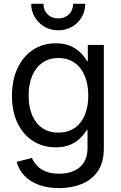

<svg xmlns="http://www.w3.org/2000/svg" viewBox="-20 -762 627 995"><path d="M286.6 212.9Q227.5 212.9 181.9 196.3Q136.2 179.7 106.9 148.9Q77.6 118.2 66.4 76.7L145.5 56.6Q154.8 78.6 172.6 97.4Q190.4 116.2 218.8 127.2Q247.1 138.2 286.6 138.2Q353 138.2 393.3 104.5Q433.6 70.8 433.6 3.9V-87.9H429.7Q415 -64.5 393.6 -43.9Q372.1 -23.4 341.6 -11Q311 1.5 268.6 1.5Q202.6 1.5 151.4 -31.2Q100.1 -64 71 -123.8Q42 -183.6 42 -265.6Q42 -347.2 70.8 -408.4Q99.6 -469.7 150.9 -503.7Q202.1 -537.6 269.5 -537.6Q312 -537.6 342.8 -524.7Q373.5 -511.7 395.5 -490.7Q417.5 -469.7 431.2 -445.3H435.1V-529.3H518.1V6.3Q518.1 80.1 486.6 125.5Q455.1 170.9 402.3 191.9Q349.6 212.9 286.6 212.9ZM282.2 -74.7Q331.1 -74.7 365.7 -98.1Q400.4 -121.6 418.9 -164.6Q437.5 -207.5 437.5 -266.6Q437.5 -324.7 419.2 -368.7Q400.9 -412.6 366 -437Q331.1 -461.4 282.2 -461.4Q234.9 -461.4 200.2 -437.3Q165.5 -413.1 147 -369.6Q128.4 -326.2 128.4 -266.6Q128.4 -206.5 147.2 -163.6Q166 -120.6 200.4 -97.7Q234.9 -74.7 282.2 -74.7ZM281.7 -605Q242.7 -605 210.9 -623.3Q179.2 -641.6 160.4 -672.9Q141.6 -704.1 141.6 -742.2H205.1Q205.1 -709 226.6 -687.7Q248 -666.5 281.7 -666.5Q315.4 -666.5 337.2 -687.7Q358.9 -709 358.9 -742.2H421.9Q421.9 -704.1 403.3 -672.9Q384.8 -641.6 353 -623.3Q321.3 -605 281.7 -605Z"/></svg>

Font: Inter 24pt
Style: Regular
Weight: 400
Designer: Rasmus Andersson
Foundry: rsms
Version: Version 4.001;git-66647c0bb